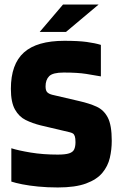

<svg xmlns="http://www.w3.org/2000/svg" viewBox="-20 -817 529 847"><path d="M159 -264Q123 -273 93.5 -287.5Q64 -302 46 -334Q28 -366 28 -425Q28 -534 85.5 -585.5Q143 -637 264 -637Q325 -637 362 -632Q399 -627 425 -619V-480Q398 -485 360 -491Q322 -497 261 -497Q213 -497 197 -481Q181 -465 181 -436Q181 -418 188 -410.5Q195 -403 210 -399L330 -371Q374 -361 406 -346.5Q438 -332 455.5 -298.5Q473 -265 473 -196Q473 -157 464.5 -120.5Q456 -84 431.5 -54.5Q407 -25 359.5 -7.5Q312 10 235 10Q189 10 148.5 6Q108 2 78 -4Q48 -10 30 -16V-163Q61 -153 115.5 -144Q170 -135 235 -135Q268 -135 285 -140.5Q302 -146 307.5 -158.5Q313 -171 313 -190Q313 -207 310 -216Q307 -225 301 -228.5Q295 -232 286 -234ZM415 -797 271 -676H155L258 -797Z"/></svg>

Font: Blinker
Style: Regular
Weight: 400
Designer: Juergen Huber
Foundry: supertype
Version: 1.017